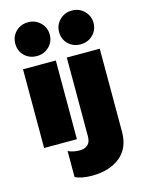

<svg xmlns="http://www.w3.org/2000/svg" viewBox="-141 -820 838 1131"><g transform="rotate(-15 278.5 -254.5)"><path d="M40 -637Q40 -681 70 -710.5Q100 -740 145 -740Q189 -740 219.5 -710Q250 -680 250 -637Q250 -593 219.5 -563.5Q189 -534 145 -534Q100 -534 70 -563Q40 -592 40 -637ZM307 -637Q307 -680 337.5 -710Q368 -740 412 -740Q456 -740 486.5 -710Q517 -680 517 -637Q517 -593 486.5 -563.5Q456 -534 412 -534Q367 -534 337 -563Q307 -592 307 -637ZM45 -480H245V0H45ZM174 212V53Q204 68 245 68Q276 68 294 51.5Q312 35 312 1V-480H513V26Q513 127 447.5 179Q382 231 276 231Q214 231 174 212Z"/></g></svg>

Font: Prompt ExtraBold
Style: Regular
Weight: 800
Designer: Katatrad Team
Foundry: CadsonDemak
Version: Version 1.000